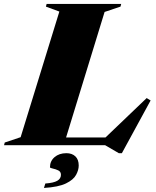

<svg xmlns="http://www.w3.org/2000/svg" viewBox="-76 -735 791 972"><path d="M453.5 -674.5 258.5 -39H458L666.5 -238.5L686.5 -226.5L541 40.5H525.5L456 0H-55.5L-52 -13.5L28.5 -40.5L224.5 -676.5L156.5 -701.5L160 -715H537.5L534 -701.5ZM177 111.5Q177 80.5 200.2 60.5Q223.5 40.5 260 40.5Q288.5 40.5 305.5 56.5Q322.5 72.5 322.5 103Q322.5 125.5 309.2 150.2Q296 175 258.2 193.5Q220.5 212 146.5 216.5L153.5 194Q195.5 191 214 180.2Q232.5 169.5 232.5 150Q232.5 134 218.8 127.5Q205 121 191 118.2Q177 115.5 177 111.5Z"/></svg>

Font: Newsreader Display ExtraBold
Style: Italic
Weight: 800
Italic angle: -17°
Designer: Hugues Gentile
Foundry: Production Type
Version: Version 1.001